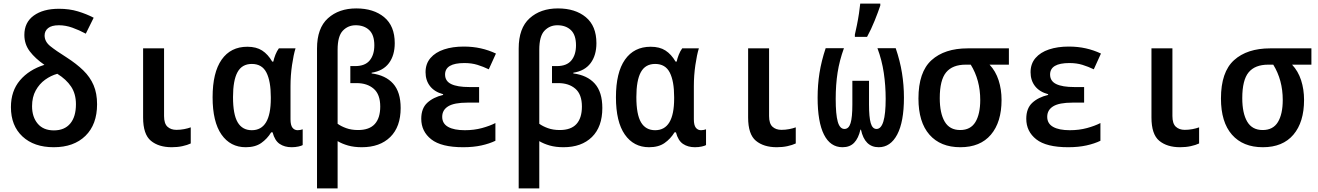

<svg xmlns="http://www.w3.org/2000/svg" viewBox="-20 -812 7359 1072"><path d="M280 10Q170 10 105.5 -50Q41 -110 41 -214Q41 -304 91.5 -363.5Q142 -423 228 -450Q177 -485 146.5 -525Q116 -565 116 -617Q116 -687 168.5 -725Q221 -763 309 -763Q367 -763 415 -748.5Q463 -734 503 -713L459 -624Q422 -644 384 -657.5Q346 -671 309 -671Q268 -671 248.5 -655Q229 -639 229 -614Q229 -580 260.5 -554.5Q292 -529 351 -492Q407 -456 445 -419Q483 -382 502.5 -336.5Q522 -291 522 -230Q522 -117 457 -53.5Q392 10 280 10ZM281 -84Q340 -84 372 -122Q404 -160 404 -230Q404 -288 377 -328.5Q350 -369 300 -400Q264 -390 232 -367Q200 -344 179.5 -307Q159 -270 159 -219Q159 -159 190.5 -121.5Q222 -84 281 -84Z M939 10Q866 10 822.5 -26Q779 -62 779 -156V-542H896V-164Q896 -122 915 -104.5Q934 -87 965 -87Q987 -87 1008 -91Q1029 -95 1045 -101V-11Q1026 -2 998.5 4Q971 10 939 10Z M1352 10Q1266 10 1216.5 -61Q1167 -132 1167 -269Q1167 -407 1217.5 -479Q1268 -551 1361 -551Q1411 -551 1443.5 -530Q1476 -509 1500 -468H1506Q1510 -487 1518 -507Q1526 -527 1537 -542H1630Q1619 -507 1610.5 -449Q1602 -391 1602 -331V-146Q1602 -113 1613 -99Q1624 -85 1642 -85Q1649 -85 1657 -86.5Q1665 -88 1670 -90V-2Q1664 2 1646.5 6Q1629 10 1608 10Q1569 10 1541.5 -8.5Q1514 -27 1502 -73H1494Q1472 -37 1438.5 -13.5Q1405 10 1352 10ZM1386 -85Q1492 -85 1492 -262V-270Q1492 -359 1467.5 -407Q1443 -455 1386 -455Q1331 -455 1306 -409Q1281 -363 1281 -270Q1281 -173 1307 -129Q1333 -85 1386 -85Z M1750 -541Q1750 -655 1811 -710Q1872 -765 1969 -765Q2066 -765 2125 -716Q2184 -667 2184 -571Q2184 -503 2151.5 -459.5Q2119 -416 2055 -406V-402Q2133 -392 2175 -345Q2217 -298 2217 -209Q2217 -104 2159 -47Q2101 10 2000 10Q1957 10 1923.5 0.5Q1890 -9 1865 -24V240H1750ZM1979 -86Q2042 -86 2072.5 -119.5Q2103 -153 2103 -217Q2103 -285 2066.5 -316.5Q2030 -348 1971 -348H1936V-443H1963Q2018 -443 2044 -474.5Q2070 -506 2070 -559Q2070 -617 2041.5 -644Q2013 -671 1966 -671Q1923 -671 1894 -640.5Q1865 -610 1865 -534V-121Q1884 -107 1913 -96.5Q1942 -86 1979 -86Z M2566 10Q2444 10 2388 -34Q2332 -78 2332 -149Q2332 -207 2365.5 -238Q2399 -269 2454 -282V-286Q2406 -299 2381 -331Q2356 -363 2356 -409Q2356 -456 2383.5 -488Q2411 -520 2459 -536Q2507 -552 2569 -552Q2620 -552 2664.5 -542Q2709 -532 2749 -513L2709 -425Q2678 -440 2645.5 -450Q2613 -460 2573 -460Q2465 -460 2465 -396Q2465 -359 2499.5 -342.5Q2534 -326 2600 -326H2655V-239H2590Q2516 -239 2482.5 -218.5Q2449 -198 2449 -160Q2449 -122 2482 -103.5Q2515 -85 2575 -85Q2627 -85 2671 -97Q2715 -109 2746 -125V-26Q2713 -10 2668 0Q2623 10 2566 10Z M2876 -541Q2876 -655 2937 -710Q2998 -765 3095 -765Q3192 -765 3251 -716Q3310 -667 3310 -571Q3310 -503 3277.5 -459.5Q3245 -416 3181 -406V-402Q3259 -392 3301 -345Q3343 -298 3343 -209Q3343 -104 3285 -47Q3227 10 3126 10Q3083 10 3049.5 0.5Q3016 -9 2991 -24V240H2876ZM3105 -86Q3168 -86 3198.5 -119.5Q3229 -153 3229 -217Q3229 -285 3192.5 -316.5Q3156 -348 3097 -348H3062V-443H3089Q3144 -443 3170 -474.5Q3196 -506 3196 -559Q3196 -617 3167.5 -644Q3139 -671 3092 -671Q3049 -671 3020 -640.5Q2991 -610 2991 -534V-121Q3010 -107 3039 -96.5Q3068 -86 3105 -86Z M3604 10Q3518 10 3468.5 -61Q3419 -132 3419 -269Q3419 -407 3469.5 -479Q3520 -551 3613 -551Q3663 -551 3695.5 -530Q3728 -509 3752 -468H3758Q3762 -487 3770 -507Q3778 -527 3789 -542H3882Q3871 -507 3862.5 -449Q3854 -391 3854 -331V-146Q3854 -113 3865 -99Q3876 -85 3894 -85Q3901 -85 3909 -86.5Q3917 -88 3922 -90V-2Q3916 2 3898.5 6Q3881 10 3860 10Q3821 10 3793.5 -8.5Q3766 -27 3754 -73H3746Q3724 -37 3690.5 -13.5Q3657 10 3604 10ZM3638 -85Q3744 -85 3744 -262V-270Q3744 -359 3719.5 -407Q3695 -455 3638 -455Q3583 -455 3558 -409Q3533 -363 3533 -270Q3533 -173 3559 -129Q3585 -85 3638 -85Z M4317 10Q4244 10 4200.5 -26Q4157 -62 4157 -156V-542H4274V-164Q4274 -122 4293 -104.5Q4312 -87 4343 -87Q4365 -87 4386 -91Q4407 -95 4423 -101V-11Q4404 -2 4376.5 4Q4349 10 4317 10Z M4684 10Q4616 10 4580.5 -60.5Q4545 -131 4545 -267Q4545 -338 4555.5 -404.5Q4566 -471 4590 -543H4692Q4667 -474 4656.5 -406.5Q4646 -339 4646 -260Q4646 -173 4657.5 -132.5Q4669 -92 4695 -92Q4719 -92 4729 -124.5Q4739 -157 4739 -228V-361H4832V-228Q4832 -158 4841.5 -125Q4851 -92 4874 -92Q4925 -92 4925 -260Q4925 -334 4914.5 -405Q4904 -476 4879 -543H4981Q5005 -473 5016 -405Q5027 -337 5027 -267Q5027 -132 4989.5 -61Q4952 10 4886 10Q4808 10 4787 -88H4784Q4773 -40 4749 -15Q4725 10 4684 10ZM4753 -619Q4758 -640 4764.5 -672Q4771 -704 4776 -737Q4781 -770 4783 -792H4895V-781Q4883 -745 4863.5 -696.5Q4844 -648 4821 -606H4753Z M5342 10Q5231 10 5169.5 -60Q5108 -130 5108 -262Q5108 -410 5181 -476Q5254 -542 5383 -542H5613V-451H5505Q5539 -415 5555.5 -364Q5572 -313 5572 -254Q5572 -130 5512.5 -60Q5453 10 5342 10ZM5341 -86Q5399 -86 5426 -130.5Q5453 -175 5453 -254Q5453 -365 5400 -451H5372Q5298 -451 5262.5 -408Q5227 -365 5227 -264Q5227 -180 5254.5 -133Q5282 -86 5341 -86Z M5944 10Q5822 10 5766 -34Q5710 -78 5710 -149Q5710 -207 5743.5 -238Q5777 -269 5832 -282V-286Q5784 -299 5759 -331Q5734 -363 5734 -409Q5734 -456 5761.5 -488Q5789 -520 5837 -536Q5885 -552 5947 -552Q5998 -552 6042.5 -542Q6087 -532 6127 -513L6087 -425Q6056 -440 6023.5 -450Q5991 -460 5951 -460Q5843 -460 5843 -396Q5843 -359 5877.5 -342.5Q5912 -326 5978 -326H6033V-239H5968Q5894 -239 5860.5 -218.5Q5827 -198 5827 -160Q5827 -122 5860 -103.5Q5893 -85 5953 -85Q6005 -85 6049 -97Q6093 -109 6124 -125V-26Q6091 -10 6046 0Q6001 10 5944 10Z M6569 10Q6496 10 6452.5 -26Q6409 -62 6409 -156V-542H6526V-164Q6526 -122 6545 -104.5Q6564 -87 6595 -87Q6617 -87 6638 -91Q6659 -95 6675 -101V-11Q6656 -2 6628.5 4Q6601 10 6569 10Z M7031 10Q6920 10 6858.5 -60Q6797 -130 6797 -262Q6797 -410 6870 -476Q6943 -542 7072 -542H7302V-451H7194Q7228 -415 7244.5 -364Q7261 -313 7261 -254Q7261 -130 7201.5 -60Q7142 10 7031 10ZM7030 -86Q7088 -86 7115 -130.5Q7142 -175 7142 -254Q7142 -365 7089 -451H7061Q6987 -451 6951.5 -408Q6916 -365 6916 -264Q6916 -180 6943.5 -133Q6971 -86 7030 -86Z"/></svg>

Font: Noto Sans Mono SemiCondensed SemiBold
Style: Regular
Weight: 600
Width: 4
Designer: Monotype Design Team
Foundry: Monotype Imaging Inc.
Version: Version 2.014; ttfautohint (v1.8.4.7-5d5b)